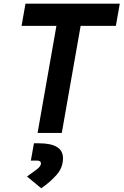

<svg xmlns="http://www.w3.org/2000/svg" viewBox="-20 -713 663 1030"><path d="M181.6 0 282.7 -574.2H95.7L116.7 -693.4H622.6L601.6 -574.2H412.6L311.5 0ZM201.2 296.9 125 233.9Q155.3 212.4 177.5 195.6Q199.7 178.7 199.7 163.6Q199.7 148.4 177.2 148.4H145.5L162.1 55.7H189Q317.9 55.7 317.9 135.7Q317.9 186 283.7 224.9Q249.5 263.7 201.2 296.9Z"/></svg>

Font: Cascadia Mono
Style: Bold Italic
Weight: 700
Italic angle: -10°
Monospace: yes
Designer: Aaron Bell
Foundry: Saja Typeworks
Version: Version 2404.023; ttfautohint (v1.8.4)